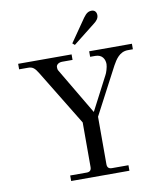

<svg xmlns="http://www.w3.org/2000/svg" viewBox="-99 -1017 926 1097"><g transform="rotate(-10 364.0 -469.0)"><path d="M367 -773 380 -762 508 -863C524 -875 536 -889 536 -907C536 -925 526 -938 508 -938C490 -938 477 -931 459 -906ZM42 -680H94C121 -680 133 -669 153 -636L347 -318V-59C347 -41 338 -32 320 -32H224V0H562V-32H466C448 -32 439 -41 439 -59V-335L582 -607C600 -639 624 -680 673 -680H702V-712H454V-680H484C524 -680 539 -651 539 -623C539 -606 528 -571 522 -562L420 -366L262 -633C257 -640 257 -649 257 -655C257 -669 272 -680 292 -680H352V-712H42Z"/></g></svg>

Font: Old Standard
Style: Regular
Weight: 400
Designer: Alexey Kryukov <alexios@thessalonica.org.ru>
Version: Version 2.0